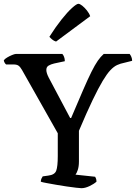

<svg xmlns="http://www.w3.org/2000/svg" viewBox="-34 -987 713 1007"><path d="M393 0Q386 0 365 -2.5Q344 -5 316 -9Q288 -13 260 -18Q232 -23 210 -27Q188 -31 180 -34Q180 -43 183.5 -50.5Q187 -58 190 -62L219 -66Q253 -70 261 -92Q269 -114 269 -168V-288L82 -619Q73 -635 64 -642Q55 -649 36 -649H-2Q-5 -651 -9 -657Q-13 -663 -14 -671Q-9 -678 3.5 -685.5Q16 -693 29.5 -698.5Q43 -704 49 -704H293Q298 -699 302 -689Q306 -679 306 -666L250 -654Q233 -650 221 -643Q209 -636 209 -620Q209 -605 221 -581L334 -368H339Q376 -455 401.5 -514Q427 -573 445.5 -610Q464 -647 479 -668.5Q494 -690 510 -704H646Q651 -698 655 -688.5Q659 -679 659 -668L619 -658Q598 -654 580.5 -646Q563 -638 545 -619Q527 -600 504.5 -562.5Q482 -525 451.5 -461.5Q421 -398 380 -301V-140Q380 -114 374 -96Q368 -78 362 -71L465 -60Q467 -57 469.5 -50.5Q472 -44 472 -34Q457 -21 434.5 -10.5Q412 0 393 0ZM260 -769Q249 -772 239.5 -780Q230 -788 225 -794Q258 -846 289 -885Q320 -924 344 -945.5Q368 -967 377 -967Q385 -967 397.5 -957Q410 -947 422 -932Q434 -917 439 -902Z"/></svg>

Font: Texturina 72pt SemiBold
Style: Regular
Weight: 600
Designer: Guillermo Torres Carreño
Foundry: Omnibus-Type
Version: Version 1.002; ttfautohint (v1.8.3)